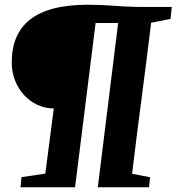

<svg xmlns="http://www.w3.org/2000/svg" viewBox="-20 -787 742 807"><path d="M66.4 0H295.4L381.8 -690.4H476.6L391.1 0H606.4L610.8 -42L535.2 -56.6C559.1 -259.3 591.3 -489.3 615.2 -691.4L696.8 -707.5L702.1 -757.8H557.1C459.5 -760.3 433.1 -767.1 349.1 -767.1C126.5 -767.1 29.3 -680.7 29.3 -523.9C29.3 -417.5 108.4 -331.1 206.1 -331.1L170.4 -57.1L70.3 -42.5Z"/></svg>

Font: Merriweather
Style: Heavy Italic
Weight: 900
Italic angle: -7.5°
Designer: Eben Sorkin
Foundry: Eben Sorkin
Version: Version 1.001